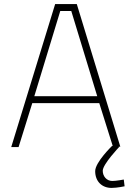

<svg xmlns="http://www.w3.org/2000/svg" viewBox="-20 -720 644 940"><path d="M586 159C586 159 549 166 530 166C502 166 483 143 483 116C483 84 564 -1 564 -1L557 -2H569L356 -700H250L35 0H71L138 -215H466L532 -5L529 -6C529 -6 446 74 446 118C446 169 480 200 526 200C554 200 590 192 590 192ZM275 -666H329L456 -249H148Z"/></svg>

Font: TitilliumText22L
Style: 1 wt
Weight: 100
Designer: Campivisivi
Foundry: Campivisivi
Version: 1.000